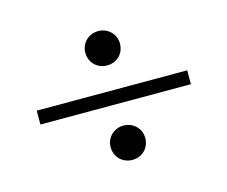

<svg xmlns="http://www.w3.org/2000/svg" viewBox="-68 -630 696 589"><g transform="rotate(-15 280.0 -335.5)"><path d="M286 -431C316 -431 341 -453 341 -486C341 -517 316 -540 286 -540C256 -540 231 -517 231 -486C231 -453 256 -431 286 -431ZM41 -309H519V-353H41ZM286 -131C316 -131 341 -153 341 -186C341 -217 316 -240 286 -240C256 -240 231 -217 231 -186C231 -153 256 -131 286 -131Z"/></g></svg>

Font: Hedvig Letters Serif 24pt
Style: Regular
Weight: 400
Designer: Alexander Örn & Tor Weibull
Foundry: Kanon Foundry
Version: Version 1.000